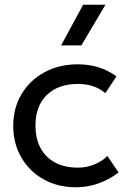

<svg xmlns="http://www.w3.org/2000/svg" viewBox="-20 -777 548 812"><path d="M301.5 15Q224 15 164 -18.8Q104 -52.5 70 -111.5Q36 -170.5 36 -245Q36 -320.5 71.2 -379.2Q106.5 -438 168.2 -471.5Q230 -505 309 -505Q403.5 -505 472.5 -454L425.5 -383Q380 -422 309.5 -422Q226.5 -422 178.2 -375.5Q130 -329 130 -246Q130 -162.5 178 -115.2Q226 -68 309 -68Q347 -68 380 -81.8Q413 -95.5 434 -117.5L481.5 -47.5Q443 -18 397 -1.5Q351 15 301.5 15ZM238.5 -585 331.5 -757H426L324 -585Z"/></svg>

Font: Geologica Light
Style: Regular
Weight: 300
Designer: Sindre Bremnes, Frode Helland
Foundry: Monokrom Skriftforlag AS
Version: Version 1.010; ttfautohint (v1.8.4.7-5d5b);gftools[0.9.28]